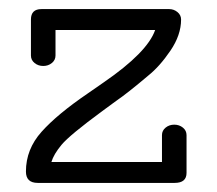

<svg xmlns="http://www.w3.org/2000/svg" viewBox="-20 -402 476 422"><path d="M390 -105V-22Q390 0 364 0H63Q37 0 37 -25Q37 -74 71.5 -112.5Q106 -151 172 -196L208 -221Q304 -287 321 -336H102V-280Q102 -270 94 -263.5Q86 -257 75 -257Q64 -257 56 -263.5Q48 -270 48 -280V-359Q48 -382 71 -382H352Q362 -382 370 -375.5Q378 -369 378 -359Q378 -325 354.5 -290.5Q331 -256 306 -236Q260 -197 235 -180L205 -158Q133 -105 115.5 -84Q98 -63 93 -46H336V-105Q336 -115 344 -121.5Q352 -128 363 -128Q374 -128 382 -121.5Q390 -115 390 -105Z"/></svg>

Font: Flamenco
Style: Regular
Weight: 400
Designer: Luciano Vergara
Foundry: Luciano Vergara
Version: Version 1.002